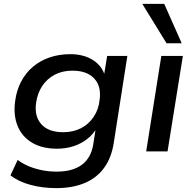

<svg xmlns="http://www.w3.org/2000/svg" viewBox="-20 -780 1009 989"><path d="M270 189Q198 189 136 172Q74 155 34 123L71 44Q98 64 130 77Q162 90 197.5 97Q233 104 272 104Q353 104 400.5 69.5Q448 35 460 -34L474 -125H481Q462 -90 430.5 -65Q399 -40 359 -27Q319 -14 274 -14Q198 -14 146 -44.5Q94 -75 71 -130.5Q48 -186 58 -259Q65 -314 88.5 -359Q112 -404 149 -435.5Q186 -467 235 -484Q284 -501 342 -501Q411 -501 459 -470.5Q507 -440 521 -387L515 -388L532 -492H636L566 -44Q554 33 516 85Q478 137 415.5 163Q353 189 270 189ZM305 -99Q357 -99 397 -119.5Q437 -140 462.5 -178Q488 -216 493 -265Q503 -335 465.5 -375.5Q428 -416 353 -416Q301 -416 261.5 -395Q222 -374 197.5 -337Q173 -300 166 -251Q156 -181 193 -140Q230 -99 305 -99Z M733 0 811 -492H922L843 0ZM838 -557 713 -760H826L916 -557Z"/></svg>

Font: Nunito Sans 10pt SemiExpanded SemiBold
Style: Italic
Weight: 600
Width: 6
Italic angle: -9°
Designer: Vernon Adams
Foundry: Vernon Adams
Version: Version 3.101;gftools[0.9.27]